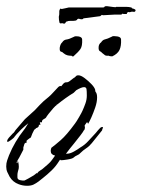

<svg xmlns="http://www.w3.org/2000/svg" viewBox="-31 -579 456 617"><path d="M298 -171Q301 -171 299 -166.5Q297 -162 297 -160L264 -119Q256 -109 246 -102.5Q236 -96 227 -87Q224 -83 217 -80Q210 -77 206 -73Q202 -69 186.5 -66.5Q171 -64 165 -64Q164 -64 162 -66L158 -60Q148 -44 134.5 -31Q121 -18 107 -7Q100 -1 92.5 4.5Q85 10 77 14Q69 18 56 18Q42 18 29 13Q10 6 0 -11Q-4 -18 -7.5 -26Q-11 -34 -11 -44Q-11 -55 -8 -63.5Q-5 -72 -2 -80Q16 -124 47 -163Q49 -165 52.5 -171Q56 -177 60 -183Q55 -179 48.5 -173.5Q42 -168 37 -163Q31 -156 27.5 -153Q24 -150 16 -140Q14 -136 5 -129.5Q-4 -123 -6 -123Q-9 -123 -7.5 -128.5Q-6 -134 10 -150Q13 -152 15 -155Q17 -158 19 -161L49 -196L81 -225Q86 -230 96.5 -241.5Q107 -253 126 -268Q131 -272 141.5 -283.5Q152 -295 156 -299Q161 -304 166 -302L170 -307Q176 -315 182 -314.5Q188 -314 195 -320L204 -327H205V-328Q210 -330 212.5 -333.5Q215 -337 221 -337Q229 -337 241 -328Q253 -319 263 -308.5Q273 -298 275 -290Q275 -288 275 -287Q275 -286 276 -284Q281 -279 281 -266Q281 -251 275 -233.5Q269 -216 262.5 -201.5Q256 -187 252 -181Q252 -181 250.5 -184.5Q249 -188 246 -183L241 -176L242 -168L240 -161H239Q236 -155 227.5 -144Q219 -133 207 -118Q201 -111 194 -102Q187 -93 181 -85H184Q194 -85 206.5 -92Q219 -99 227 -105Q241 -113 252.5 -125.5Q264 -138 277 -152Q281 -157 284 -160.5Q287 -164 291 -168Q294 -171 298 -171ZM134 -104Q145 -112 164 -128.5Q183 -145 210 -182Q214 -187 223 -202.5Q232 -218 234 -223Q239 -234 243.5 -246.5Q248 -259 248 -272Q248 -286 247 -292.5Q246 -299 239 -299Q231 -299 214 -289L206 -281Q180 -265 154 -244Q153 -243 151.5 -242.5Q150 -242 150 -240Q148 -240 140 -231Q132 -222 125 -213Q118 -204 118 -203Q116 -199 109.5 -196Q103 -193 104 -186H97L99 -178H94V-177Q94 -170 87 -168Q85 -166 85 -168Q84 -165 82.5 -164.5Q81 -164 79 -162L73 -150L68 -137Q67 -137 60.5 -132Q54 -127 54 -126L55 -121Q48 -120 47 -115Q46 -110 44 -105V-98L31 -73L25 -63Q24 -62 23 -59Q22 -56 23 -56V-55H25L26 -63Q28 -59 29 -50.5Q30 -42 29 -37Q28 -33 26.5 -27.5Q25 -22 25 -17V-9Q25 -2 34 0Q43 2 48 1Q50 0 59.5 -5Q69 -10 77.5 -15.5Q86 -21 85 -23L86 -22H89Q91 -27 98 -31Q105 -35 109 -39Q116 -45 123.5 -51.5Q131 -58 136 -65L146 -79Q132 -82 132 -94Q132 -98 134 -104ZM330 -398H328Q326 -398 322.5 -398.5Q319 -399 319 -400H312Q309 -400 306.5 -401.5Q304 -403 297 -409Q295 -412 290 -414.5Q285 -417 286 -429Q287 -438 294 -443Q299 -451 306.5 -452.5Q314 -454 328 -461Q330 -463 335 -463Q337 -463 340 -462.5Q343 -462 346 -462Q358 -460 358 -452Q359 -431 353 -418.5Q347 -406 330 -398ZM205 -398Q204 -397 201.5 -398Q199 -399 199 -400H195Q191 -400 185 -401.5Q179 -403 172 -409Q170 -412 165 -413Q160 -414 161 -426Q163 -438 169 -443Q174 -451 182.5 -452Q191 -453 205 -460Q210 -463 213 -462.5Q216 -462 221 -462Q233 -460 233 -452Q234 -431 227.5 -421.5Q221 -412 205 -398ZM176 -503Q173 -503 171 -504Q169 -505 166 -504Q161 -503 160 -507Q159 -511 158.5 -515.5Q158 -520 158 -525Q160 -532 159.5 -539.5Q159 -547 163 -551Q165 -552 165.5 -551Q166 -550 167 -550Q169 -550 179 -552.5Q189 -555 190 -555H301L304 -556Q305 -560 314 -559Q323 -558 332.5 -556.5Q342 -555 342 -557H374Q383 -557 391 -555Q392 -555 392.5 -553.5Q393 -552 394 -552Q396 -552 401.5 -549.5Q407 -547 403 -542Q402 -541 400.5 -541Q399 -541 397 -541Q396 -541 394.5 -541.5Q393 -542 391 -541Q384 -539 384 -540Q384 -542 377 -538Q376 -537 377 -536.5Q378 -536 376 -534H371Q363 -534 362 -535Q361 -535 360.5 -533.5Q360 -532 358 -532H336L300 -530Q299 -530 298.5 -530.5Q298 -531 297 -531H296L291 -527L237 -520Q236 -517 232 -517Q228 -517 223.5 -518.5Q219 -520 216 -515Q213 -512 205 -512H196Q192 -512 188.5 -511.5Q185 -511 184 -509Q183 -509 183 -510Q183 -512 180.5 -507.5Q178 -503 176 -503Z"/></svg>

Font: Cherish
Style: Regular
Weight: 400
Designer: Robert E. Leuschke
Foundry: Robert E. Leuschke
Version: Version 1.005